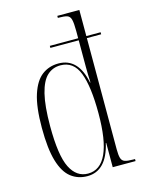

<svg xmlns="http://www.w3.org/2000/svg" viewBox="-116 -830 683 909"><g transform="rotate(-15 225.0 -375.0)"><path d="M198 10Q152 10 118 -16.5Q84 -43 66 -103.5Q48 -164 48 -266Q48 -369 67.5 -429Q87 -489 121.5 -515Q156 -541 202 -541Q299 -541 324 -415H326Q324 -460 324 -490.5Q324 -521 324 -545V-622H185V-632H324V-668Q324 -706 319.5 -723.5Q315 -741 301.5 -745.5Q288 -750 261 -750H256V-760H364V-632H434V-622H364V-77Q364 -48 368.5 -33.5Q373 -19 386.5 -14.5Q400 -10 427 -10H436V0H324V-119H322Q292 10 198 10ZM204 -1Q325 -1 325 -264Q325 -396 299 -463Q273 -530 209 -530Q171 -530 144 -505Q117 -480 102.5 -421.5Q88 -363 88 -264Q88 -120 118 -60.5Q148 -1 204 -1Z"/></g></svg>

Font: Noto Serif Display ExtraCondensed ExtraLight
Style: Regular
Weight: 200
Width: 2
Designer: Monotype Design Team
Foundry: Monotype Imaging Inc.
Version: Version 2.009